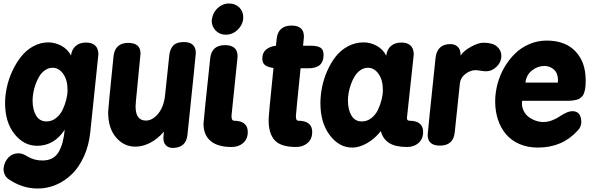

<svg xmlns="http://www.w3.org/2000/svg" viewBox="-27 -832 3422 1097"><path d="M378.9 -514.2 377.9 -508.8Q381.3 -547.4 404.1 -568.1Q426.8 -588.9 464.8 -588.9Q499 -588.9 517.1 -571.5Q535.2 -554.2 535.2 -522Q535.2 -521 533.7 -507.8Q520.5 -387.7 488.8 -77.1Q481 -1 452.9 61Q424.8 123 384 162.8Q343.3 202.6 293 223.9Q242.7 245.1 188 245.1Q101.1 245.1 23.9 192.9Q-6.8 171.9 -6.8 130.9Q-2.9 93.8 20.3 68.8Q43.5 43.9 79.1 43.9Q87.4 43.9 95.7 46.1Q104 48.3 108.4 50.3Q112.8 52.2 121.1 56.9Q129.4 61.5 131.8 63Q169.4 85 214.8 85Q247.6 85 270.8 72.8Q293.9 60.5 308.1 36.4Q322.3 12.2 330.3 -18.1Q338.4 -48.3 342.8 -90.8Q282.2 1 185.1 1Q109.4 1 55.7 -66.4Q2 -133.8 2 -243.2Q2 -287.1 12.5 -334.7Q22.9 -382.3 44.2 -427.7Q65.4 -473.1 94.5 -509.5Q123.5 -545.9 163.8 -567.9Q204.1 -589.8 249 -589.8Q287.6 -589.8 324 -570.3Q360.4 -550.8 378.9 -514.2ZM238.8 -138.2Q268.6 -138.2 292.7 -157Q316.9 -175.8 330.6 -204.3Q344.2 -232.9 351.6 -262.5Q358.9 -292 358.9 -317.9Q358.9 -375.5 334 -410.2Q309.1 -444.8 273.9 -444.8Q250.5 -444.8 230.7 -431.2Q210.9 -417.5 198 -396.5Q185.1 -375.5 176 -349.9Q167 -324.2 163.1 -300.8Q159.2 -277.3 159.2 -257.8Q159.2 -205.6 179.2 -171.9Q199.2 -138.2 238.8 -138.2Z M749.5 -252.9Q747.6 -230.5 747.6 -224.1Q747.6 -143.1 806.6 -143.1Q844.7 -143.1 877.2 -182.9Q909.7 -222.7 916.5 -291L939.9 -513.2Q943.8 -552.2 963.1 -572Q982.4 -591.8 1022.9 -591.8Q1091.8 -591.8 1091.8 -528.8Q1091.8 -519 1043.9 -61Q1036.1 13.2 958.5 13.2Q937.5 13.2 922.1 -0.7Q906.7 -14.6 906.7 -42V-49.8L909.7 -80.1Q874.5 -38.6 831.5 -16.4Q788.6 5.9 746.6 5.9Q680.7 5.9 635.7 -47.1Q590.8 -100.1 590.8 -191.9Q590.8 -208 621.6 -509.8Q629.9 -586.9 705.6 -586.9Q775.9 -586.9 775.9 -525.9Q775.9 -521 749.5 -252.9Z M1173.8 -497.1Q1181.2 -574.2 1258.8 -574.2Q1330.6 -574.2 1330.6 -509.8Q1330.6 -506.8 1295.9 -172.9V-166Q1295.9 -142.1 1311.5 -142.1Q1349.1 -142.1 1368.9 -125.7Q1388.7 -109.4 1388.7 -78.1Q1388.7 -38.1 1362.5 -15.1Q1336.4 7.8 1296.9 7.8Q1215.8 7.8 1175.8 -26.9Q1135.7 -61.5 1135.7 -125Q1135.7 -140.1 1173.8 -497.1ZM1182.6 -713.9Q1187 -757.3 1215.6 -784.7Q1244.1 -812 1281.7 -812Q1316.9 -812 1339.8 -789.8Q1362.8 -767.6 1362.8 -733.9Q1362.8 -694.8 1333.3 -664.3Q1303.7 -633.8 1262.7 -633.8Q1228.5 -633.8 1205.6 -657Q1182.6 -680.2 1182.6 -713.9Z M1549.8 -570.8 1553.7 -609.9Q1557.6 -647.5 1579.1 -666.7Q1600.6 -686 1638.7 -686Q1709.5 -686 1709.5 -623Q1709.5 -621.6 1709.2 -618.2Q1709 -614.7 1707.5 -601.6Q1706.1 -588.4 1704.6 -570.8H1747.6Q1786.1 -570.8 1804 -559.6Q1821.8 -548.3 1821.8 -518.1Q1821.8 -441.9 1735.8 -441.9H1690.4Q1663.6 -180.7 1663.6 -168.9Q1663.6 -154.8 1667 -148.4Q1670.4 -142.1 1679.7 -142.1Q1717.3 -142.1 1737.1 -125.7Q1756.8 -109.4 1756.8 -78.1Q1756.8 -38.1 1730.5 -15.1Q1704.1 7.8 1664.6 7.8Q1577.6 7.8 1542.7 -30.5Q1507.8 -68.8 1507.8 -146Q1507.8 -174.8 1535.6 -443.8Q1505.4 -447.3 1488.5 -459.2Q1471.7 -471.2 1471.7 -497.1Q1471.7 -530.8 1493.4 -548.8Q1515.1 -566.9 1549.8 -570.8Z M2266.6 -588.9Q2300.8 -588.9 2318.8 -571.5Q2336.9 -554.2 2336.9 -522Q2336.9 -520.5 2333.5 -487.8Q2319.3 -358.9 2297.9 -157.2Q2297.9 -142.1 2314 -142.1Q2351.6 -142.1 2371.1 -125.7Q2390.6 -109.4 2390.6 -78.1Q2390.6 -38.1 2364.5 -15.1Q2338.4 7.8 2298.8 7.8Q2231.9 7.8 2196.3 -15.1Q2160.6 -38.1 2148.9 -83Q2114.7 -39.6 2070.6 -14.2Q2026.4 11.2 1985.8 11.2Q1910.6 11.2 1857.2 -59.6Q1803.7 -130.4 1803.7 -242.2Q1803.7 -287.1 1813.2 -334.5Q1822.8 -381.8 1843 -427.7Q1863.3 -473.6 1891.6 -509.5Q1919.9 -545.4 1961.2 -567.6Q2002.4 -589.8 2050.8 -589.8Q2089.4 -589.8 2125.2 -570.3Q2161.1 -550.8 2179.7 -514.2Q2184.6 -550.8 2207.3 -569.8Q2230 -588.9 2266.6 -588.9ZM2040.5 -138.2Q2070.3 -138.2 2094.5 -157Q2118.7 -175.8 2132.3 -204.3Q2146 -232.9 2153.3 -262.5Q2160.6 -292 2160.6 -317.9Q2160.6 -375.5 2135.7 -410.2Q2110.8 -444.8 2075.7 -444.8Q2052.2 -444.8 2032.5 -431.2Q2012.7 -417.5 1999.8 -396.5Q1986.8 -375.5 1977.8 -349.9Q1968.8 -324.2 1964.8 -300.8Q1960.9 -277.3 1960.9 -257.8Q1960.9 -205.6 1981 -171.9Q2001 -138.2 2040.5 -138.2Z M2461.4 -500Q2470.2 -580.1 2546.4 -580.1Q2571.3 -580.1 2587.9 -564.9Q2604.5 -549.8 2604.5 -519V-514.2Q2619.6 -539.6 2662.1 -563.7Q2704.6 -587.9 2735.4 -587.9Q2787.1 -587.9 2812.3 -566.4Q2837.4 -544.9 2837.4 -513.2Q2837.4 -477.5 2810.8 -451.2Q2784.2 -424.8 2749.5 -424.8Q2737.3 -424.8 2718 -428Q2698.7 -431.2 2690.4 -431.2Q2660.2 -431.2 2632.1 -409.4Q2604 -387.7 2600.6 -356L2571.3 -77.1Q2564 0 2486.3 0Q2416.5 0 2416.5 -62Q2416.5 -71.8 2461.4 -500Z M3096.2 -600.1Q3203.1 -600.1 3261.2 -538.3Q3319.3 -476.6 3319.3 -374Q3319.3 -347.2 3317.4 -333Q3315.9 -320.3 3313 -310.1Q3310.1 -299.8 3306.6 -292.2Q3303.2 -284.7 3296.6 -278.8Q3290 -272.9 3284.9 -269Q3279.8 -265.1 3269.5 -262.7Q3259.3 -260.3 3252.7 -258.8Q3246.1 -257.3 3232.2 -256.6Q3218.3 -255.9 3210.2 -255.9Q3202.1 -255.9 3185.5 -255.9H2956.5Q2956.5 -253.9 2955.8 -249.5Q2955.1 -245.1 2955.1 -243.2Q2955.1 -220.2 2963.9 -201.2Q2972.7 -182.1 2985.8 -170.2Q2999 -158.2 3015.9 -149.9Q3032.7 -141.6 3047.9 -138.2Q3063 -134.8 3076.2 -134.8Q3102.1 -134.8 3127.4 -144.5Q3152.8 -154.3 3169.2 -165.8Q3185.5 -177.2 3206.1 -187Q3226.6 -196.8 3244.1 -196.8Q3294.4 -196.8 3294.4 -130.9Q3291.5 -102.5 3272.5 -85Q3185.5 11.2 3046.4 11.2Q2987.3 11.2 2940.4 -9.3Q2893.6 -29.8 2863.5 -65.7Q2833.5 -101.6 2817.9 -149.2Q2802.2 -196.8 2802.2 -252Q2802.2 -302.7 2815.7 -353Q2829.1 -403.3 2855 -447.5Q2880.9 -491.7 2916 -526.1Q2951.2 -560.5 2998 -580.3Q3044.9 -600.1 3096.2 -600.1ZM2975.1 -359.9H3160.2Q3161.1 -364.7 3161.1 -374Q3161.1 -413.1 3138.4 -434.1Q3115.7 -455.1 3082.5 -455.1Q3044.9 -455.1 3012.5 -429.4Q2980 -403.8 2975.1 -359.9Z"/></svg>

Font: BPreplay
Style: Bold Italic
Weight: 700
Italic angle: -6°
Designer: Magenta/George Triantafyllakos
Foundry: Magenta/George Triantafyllakos
Version: Version 1.00